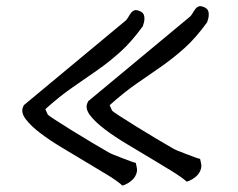

<svg xmlns="http://www.w3.org/2000/svg" viewBox="-20 -739 765 618"><path d="M55.7 -397.5Q56.6 -399.4 56.6 -400.4L385.7 -673.8Q390.6 -679.7 394.5 -686.5Q398.4 -693.4 402.3 -698.2Q406.2 -703.1 412.1 -705.6Q418 -708 427.7 -704.1Q442.4 -699.2 444.3 -686.5Q446.3 -673.8 441.4 -660.2Q440.4 -659.2 440.4 -656.2Q440.4 -655.3 439.5 -654.3Q403.3 -604.5 368.2 -572.8Q333 -541 294.9 -514.2Q256.8 -487.3 215.3 -459Q173.8 -430.7 126 -387.7L133.8 -370.1Q134.8 -368.2 157.2 -353.5Q179.7 -338.9 210.4 -319.8Q241.2 -300.8 273.9 -281.2Q306.6 -261.7 327.1 -250Q331.1 -247.1 343.8 -241.7Q356.4 -236.3 371.1 -231Q385.7 -225.6 398.4 -220.7Q411.1 -215.8 417 -214.8Q419.9 -203.1 420.9 -195.3Q421.9 -187.5 418 -177.7Q413.1 -165 400.4 -155.3Q387.7 -145.5 374 -141.6Q358.4 -156.2 326.2 -175.8Q293.9 -195.3 256.3 -217.8Q218.8 -240.2 179.7 -263.7Q140.6 -287.1 110.4 -310.1Q80.1 -333 63.5 -354.5Q46.9 -376 53.7 -393.6ZM262.7 -410.2Q263.7 -412.1 263.7 -413.1L592.8 -686.5Q597.7 -692.4 601.6 -699.2Q605.5 -706.1 609.4 -710.9Q613.3 -715.8 619.1 -718.3Q625 -720.7 634.8 -716.8Q649.4 -711.9 651.4 -699.2Q653.3 -686.5 648.4 -672.9Q647.5 -671.9 647.5 -668.9Q647.5 -668 646.5 -667Q610.4 -617.2 575.2 -585.4Q540 -553.7 502 -526.9Q463.9 -500 422.4 -471.7Q380.9 -443.4 333 -400.4L340.8 -382.8Q341.8 -380.9 364.3 -366.2Q386.7 -351.6 417.5 -332.5Q448.2 -313.5 481 -293.9Q513.7 -274.4 534.2 -262.7Q538.1 -259.8 550.8 -254.4Q563.5 -249 578.1 -243.7Q592.8 -238.3 605.5 -233.4Q618.2 -228.5 624 -227.5Q627 -215.8 627.9 -208Q628.9 -200.2 625 -190.4Q620.1 -177.7 607.4 -168Q594.7 -158.2 581.1 -154.3Q564.5 -168.9 532.7 -188.5Q501 -208 463.4 -230.5Q425.8 -252.9 386.7 -276.4Q347.7 -299.8 317.4 -322.8Q287.1 -345.7 270.5 -367.2Q253.9 -388.7 260.7 -406.2Z"/></svg>

Font: Shadows Into Light Two
Style: Regular
Weight: 400
Designer: Kimberly Geswein
Foundry: Kimberly Geswein
Version: Version 1.003 2012